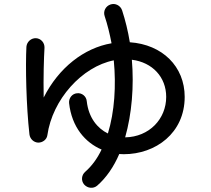

<svg xmlns="http://www.w3.org/2000/svg" viewBox="-20 -841 1040 945"><path d="M458 73C503 34 540 -20 567 -83C574 -83 582 -82 589 -82C746 -82 889 -186 889 -364C889 -514 779 -622 619 -633C610 -688 597 -741 581 -790C573 -814 547 -827 524 -819C500 -811 487 -786 495 -762C509 -720 520 -675 529 -628C394 -605 269 -508 195 -361C193 -461 196 -556 199 -606C200 -631 181 -652 157 -653C133 -654 112 -635 110 -611C105 -516 109 -318 125 -179C128 -157 146 -140 168 -139C190 -139 210 -154 213 -175C238 -352 384 -513 540 -544C552 -420 544 -291 511 -184C460 -209 416 -261 407 -343C405 -367 383 -385 359 -382C335 -380 318 -358 320 -334C333 -215 400 -139 480 -105C459 -61 432 -24 400 4C381 20 378 48 394 67C411 86 439 89 458 73ZM596 -165C629 -281 640 -417 629 -547C731 -534 798 -461 798 -364C798 -256 715 -167 596 -165Z"/></svg>

Font: 寒蝉半圆体
Style: Regular
Weight: 400
Designer: Yoshimichi Ohira & Warren
Foundry: ChillType
Version: Version 1.800;Glyphs 3.1.1 (3135)